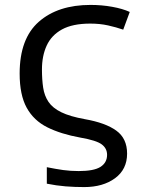

<svg xmlns="http://www.w3.org/2000/svg" viewBox="-20 -553 578 773"><path d="M318.8 200.2Q281.2 200.2 244.1 197.3Q207 194.3 168.5 186.5V120.1Q204.6 127.4 234.4 131.6Q264.2 135.7 296.9 135.7Q358.4 135.7 384.8 118.7Q411.1 101.6 411.1 70.3Q411.1 44.4 389.6 28.3Q368.2 12.2 303.7 1Q225.1 -13.2 170.4 -40.5Q115.7 -67.9 87.4 -119.4Q59.1 -170.9 59.1 -256.8Q59.1 -397.5 136.2 -465.3Q213.4 -533.2 344.7 -533.2Q389.6 -533.2 431.6 -525.6Q473.6 -518.1 502.4 -504.9L476.1 -433.6Q447.8 -443.4 415 -450.7Q382.3 -458 343.3 -458Q272.5 -458 229.7 -434.6Q187 -411.1 168 -369.6Q148.9 -328.1 148.9 -273.4Q148.9 -232.4 153.8 -200Q158.7 -167.5 175.3 -142.8Q191.9 -118.2 226.8 -101.1Q261.7 -84 321.8 -73.2Q404.8 -58.6 448.2 -27.1Q491.7 4.4 491.7 65.4Q491.7 128.9 443.1 164.6Q394.5 200.2 318.8 200.2Z"/></svg>

Font: Lunasima
Style: Regular
Weight: 400
Designer: The DocRepair Project, Monotype Design Team
Foundry: Google
Version: Version 2.009